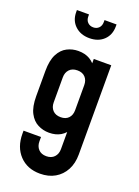

<svg xmlns="http://www.w3.org/2000/svg" viewBox="-177 -854 807 1111"><g transform="rotate(20 227.0 -298.5)"><path d="M217.5 183Q139 183 91.5 132.8Q44 82.5 44 0.5V-18.5H151.5V8Q151.5 38 169 56.8Q186.5 75.5 217.5 75.5Q248.5 75.5 266.2 56.8Q284 38 284 8V-149.5L303 -125Q286.5 -93 257 -75.2Q227.5 -57.5 185.5 -57.5Q149 -57.5 116.8 -73.8Q84.5 -90 64.5 -128Q44.5 -166 44.5 -232V-386Q44.5 -451.5 64.5 -489.8Q84.5 -528 116.8 -544.2Q149 -560.5 185.5 -560.5Q227.5 -560.5 257 -542.8Q286.5 -525 303 -493L284 -468V-547.5H391.5V2Q391.5 56.5 369.8 97.2Q348 138 309 160.5Q270 183 217.5 183ZM218.5 -165Q249.5 -165 266.8 -183.2Q284 -201.5 284 -232V-386Q284 -416 266.8 -434.5Q249.5 -453 218.5 -453Q187 -453 169.5 -434.5Q152 -416 152 -386V-232Q152 -202 169.5 -183.5Q187 -165 218.5 -165ZM218 -651.5Q164 -651.5 129.8 -683.5Q95.5 -715.5 95.5 -768V-780H170V-768Q170 -745 183.5 -731.5Q197 -718 218 -718Q239 -718 252.2 -731.5Q265.5 -745 265.5 -768V-780H339.5V-768Q339.5 -715.5 306 -683.5Q272.5 -651.5 218 -651.5Z"/></g></svg>

Font: Mohave SemiBold
Style: Regular
Weight: 600
Designer: Gumpita Rahayu
Foundry: Tokotype
Version: Version 2.003